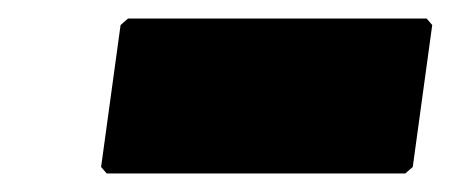

<svg xmlns="http://www.w3.org/2000/svg" viewBox="-20 -393 495 207"><path d="M118 -373 110 -366 89 -213 95 -206H417L425 -213L446 -366L440 -373Z"/></svg>

Font: Hussar Woodtype
Style: BlkObl
Weight: 900
Foundry: Cannot Into Space Fonts
Version: Version 1.07